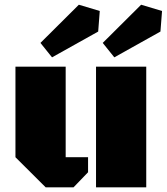

<svg xmlns="http://www.w3.org/2000/svg" viewBox="-20 -805 716 825"><path d="M176.3 0 46.4 -129.4V-518.6H262.2V-129.4H358.4V-64.9L295.9 0ZM392.6 0V-518.6H608.4V0ZM471.2 -558.6 421.4 -620.6 586.4 -784.7 676.3 -757.8 669.4 -669.4ZM203.6 -558.6 153.8 -620.6 318.8 -784.7 408.7 -757.8 401.9 -669.4Z"/></svg>

Font: Black Ops One
Style: Regular
Weight: 400
Designer: James Grieshaber, Eben Sorkin
Foundry: Sorkin Type Co.
Version: Version 1.004; ttfautohint (v1.8.4.7-5d5b)